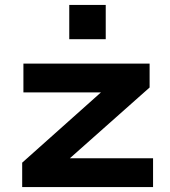

<svg xmlns="http://www.w3.org/2000/svg" viewBox="-20 -759 691 779"><path d="M70 0V-99L441 -430L445 -384H75V-501H587V-404L214 -73L210 -117H601V0ZM261 -600V-739H409V-600Z"/></svg>

Font: Nunito Sans 7pt Expanded
Style: Bold
Weight: 700
Width: 7
Designer: Vernon Adams
Foundry: Vernon Adams
Version: Version 3.101;gftools[0.9.27]